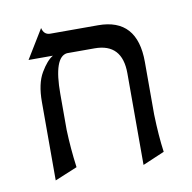

<svg xmlns="http://www.w3.org/2000/svg" viewBox="-60 -516 591 590"><g transform="rotate(-10 235.0 -221.5)"><path d="M410 -16 342 13V-273Q342 -366 256 -366H170Q128 -361 128 -246V-134Q130 -76 138 -16L68 13V-232Q68 -289 87.5 -322Q107 -355 126 -366H50L105 -456Q110 -434 130 -434H279Q401 -434 401 -298V-134Q403 -66 410 -16Z"/></g></svg>

Font: Bellefair
Style: Regular
Weight: 400
Designer: Nick Shinn, Liron Lavi Turkenic
Foundry: Shinntype
Version: Version 1.003;PS 001.003;hotconv 1.0.88;makeotf.lib2.5.64775